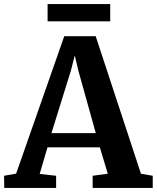

<svg xmlns="http://www.w3.org/2000/svg" viewBox="-33 -926 772 946"><path d="M46.5 -70.5 283.5 -747.5H438.5L661.5 -70L719.5 -60V0H423.5V-60L498 -70L459 -200H201L162.5 -69L243.5 -60V0H-12L-13 -60ZM439 -270 353 -578 335.5 -653 316 -577 220.5 -270ZM510 -906V-821H201.5V-906Z"/></svg>

Font: Merriweather Light 18pt
Style: Bold
Weight: 700
Version: Version 2.100